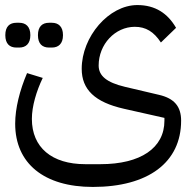

<svg xmlns="http://www.w3.org/2000/svg" viewBox="-20 -499 766 759"><path d="M174 -311H185C211 -311 229 -326 229 -360C229 -394 211 -409 185 -409H174C147 -409 130 -394 130 -360C130 -326 147 -311 174 -311ZM45 -311H56C82 -311 100 -326 100 -360C100 -394 82 -409 56 -409H45C18 -409 1 -394 1 -360C1 -326 18 -311 45 -311ZM347 240C566 240 696 143 696 -22C696 -78 669 -110 609 -124L473 -156C402 -173 370 -199 370 -240C370 -324 435 -393 513 -393C556 -393 588 -374 616 -331L676 -389C643 -446 594 -479 523 -479C410 -479 303 -354 303 -227C303 -145 355 -95 470 -69L630 -33V-22C630 86 536 150 377 150H317C185 150 106 84 106 -29C106 -79 124 -139 149 -191L87 -210C58 -142 40 -71 40 -10C40 147 154 240 347 240Z"/></svg>

Font: IBM Plex Arabic
Style: Regular
Weight: 400
Designer: Mike Abbink, Paul van der Laan, Pieter van Rosmalen, Wael Morcos, Khajak Apelian
Foundry: Bold Monday
Version: Version 1.0